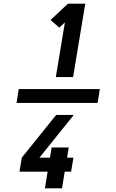

<svg xmlns="http://www.w3.org/2000/svg" viewBox="-20 -868 640 1056"><path d="M71 -302 83 -378H529L517 -302ZM287 -444 337 -745 306 -716 258 -758 354 -848H449L382 -444ZM227 168 242 76H87L100 -1L289 -236H386L197 -1H255L264 -57H358L349 -1H384L371 76H336L321 168Z"/></svg>

Font: Iosevka Heavy Extended Oblique
Style: Regular
Weight: 900
Width: 7
Italic angle: -9°
Monospace: yes
Designer: Belleve Invis
Foundry: Belleve Invis
Version: Version 32.5.0; ttfautohint (v1.8.4)